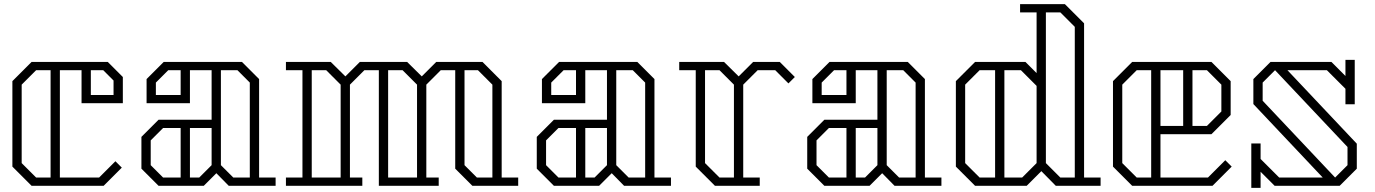

<svg xmlns="http://www.w3.org/2000/svg" viewBox="-20 -900 6662 930"><path d="M375 -400V-560H270V-40H460L539 -119L570 -88L482 0H133L40 -93V-507L133 -600H502L575 -527V-400ZM225 -560H155L85 -490V-110L155 -40H225ZM420 -440H530V-510L480 -560H420Z M1315 -40V0H1088L1028 -61L967 0H748L665 -83V-237L748 -320H1005V-560H900V-400H690V-517L773 -600H1152L1235 -517V-40ZM855 -560H795L735 -500V-440H855ZM1110 -40H1190V-500L1130 -560H1050V-100ZM770 -40H855V-280H770L710 -220V-100ZM1005 -100V-280H900V-40H945Z M2490 -40V0H2268L2185 -83V-560H2115L2045 -490V-40H2105V0H1815V-560H1745L1675 -490V-40H1735V0H1365V-40H1445V-560H1365V-600H1582L1653 -530L1723 -600H1952L2023 -530L2093 -600H2317L2410 -507V-40ZM1630 -40V-490L1560 -560H1490V-40ZM2000 -40V-490L1930 -560H1860V-40ZM2290 -40H2365V-490L2295 -560H2230V-100Z M3230 -40V0H3003L2943 -61L2882 0H2663L2580 -83V-237L2663 -320H2920V-560H2815V-400H2605V-517L2688 -600H3067L3150 -517V-40ZM2770 -560H2710L2650 -500V-440H2770ZM3025 -40H3105V-500L3045 -560H2965V-100ZM2685 -40H2770V-280H2685L2625 -220V-100ZM2920 -100V-280H2815V-40H2860Z M3830 -527 3799 -496 3735 -560H3650L3580 -490V-40H3660V0H3443L3350 -93V-560H3270V-600H3487L3558 -530L3628 -600H3757ZM3535 -40V-490L3465 -560H3395V-110L3465 -40Z M4540 -40V0H4313L4253 -61L4192 0H3973L3890 -83V-237L3973 -320H4230V-560H4125V-400H3915V-517L3998 -600H4377L4460 -517V-40ZM4080 -560H4020L3960 -500V-440H4080ZM4335 -40H4415V-500L4355 -560H4275V-100ZM3995 -40H4080V-280H3995L3935 -220V-100ZM4230 -100V-280H4125V-40H4170Z M5311 -40V0H5094L5024 -71L4953 0H4703L4610 -93V-507L4703 -600H4947L5001 -546V-840H4921V-880H5138L5231 -787V-40ZM5116 -40H5186V-770L5116 -840H5046V-110ZM4725 -40H4800V-560H4725L4655 -490V-110ZM5001 -110V-484L4925 -560H4845V-40H4931Z M5946 -93 5853 0H5464L5371 -93V-507L5464 -600H5848L5941 -507V-343L5848 -250H5601V-40H5831L5915 -124ZM5486 -40H5556V-560H5486L5416 -490V-110ZM5601 -290H5711V-560H5601ZM5826 -560H5756V-290H5826L5896 -360V-490Z M6552 -204V-83L6469 0H6154L6086 -68V10H6041V-205H6086V-130L6176 -40H6387L6051 -396V-517L6134 -600H6429L6497 -532V-610H6542V-395H6497V-470L6407 -560H6216ZM6507 -188 6156 -560 6096 -500V-412L6447 -40L6507 -100Z"/></svg>

Font: Kumar One Outline
Style: Regular
Weight: 400
Designer: Parimal Parmar
Foundry: Indian Type Foundry
Version: Version 1.000;PS 1.000;hotconv 1.0.88;makeotf.lib2.5.647800